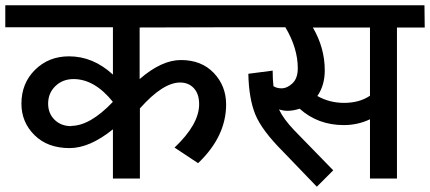

<svg xmlns="http://www.w3.org/2000/svg" viewBox="-40 -674 1626 726"><path d="M854 -571 488 -570V-375Q571 -447 644 -447Q722 -447 768.5 -398Q815 -349 815 -279Q815 -158 709 -57L620 -116Q713 -204 713 -280Q713 -319 693 -340.5Q673 -362 641 -362Q576 -362 489 -264V1H387V-185Q299 -114 223 -114Q140 -114 90.5 -163Q41 -212 41 -282Q41 -359 92.5 -410Q144 -461 221 -461Q312 -461 387 -392V-571H-20V-654H854ZM230 -197 229 -198Q300 -198 386 -288V-290Q317 -375 238 -375Q197 -375 169.5 -348.5Q142 -322 142 -282Q142 -245 166.5 -221Q191 -197 230 -197Z M1565 -654 1566 -570H1461V1H1359V-223Q1313 -201 1260 -201Q1162 -201 1093 -263Q1069 -255 1047 -255Q1032 -255 1015 -260Q1032 -224 1072 -182L1220 -30L1158 32L1031 -100Q950 -181 925.5 -241Q901 -301 899 -395L991 -407Q991 -375 994 -348Q1007 -340 1024 -340Q1046 -340 1066 -359Q1086 -378 1086 -416Q1086 -492 1039 -571H834V-654ZM1359 -312V-570H1143Q1188 -493 1188 -408Q1188 -351 1160 -311Q1206 -285 1261 -285Q1319 -285 1359 -312Z"/></svg>

Font: Martel Sans DemiBold
Style: Regular
Weight: 600
Designer: Dan Reynolds and Mathieu Réguer
Foundry: Dan Reynolds and Mathieu Réguer
Version: Version 1.001;PS 001.001;hotconv 1.0.70;makeotf.lib2.5.58329